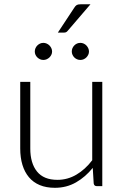

<svg xmlns="http://www.w3.org/2000/svg" viewBox="-20 -888 590 916"><path d="M76.5 0ZM124.5 -497.5V-179.5Q124.5 -109.5 156.5 -69.8Q188.5 -30 254 -30Q302.5 -30 344.5 -54.8Q386.5 -79.5 420 -123.5V-497.5H468V0H441.5Q429 0 427 -13L422.5 -87Q388 -44 342.8 -18Q297.5 8 242 8Q200.5 8 169.5 -5Q138.5 -18 118 -42.5Q97.5 -67 87 -101.5Q76.5 -136 76.5 -179.5V-497.5ZM411.5 -867.5 303 -741Q299 -736 294.8 -734.2Q290.5 -732.5 284.5 -732.5H256L334.5 -851.5Q340 -860.5 346 -864Q352 -867.5 364 -867.5ZM228.5 -642Q228.5 -634 225 -626.8Q221.5 -619.5 215.8 -614Q210 -608.5 202.5 -605.2Q195 -602 187 -602Q178.5 -602 171.2 -605.2Q164 -608.5 158.2 -614Q152.5 -619.5 149.2 -626.8Q146 -634 146 -642Q146 -650.5 149.2 -658Q152.5 -665.5 158.2 -671.2Q164 -677 171.2 -680.2Q178.5 -683.5 187 -683.5Q195 -683.5 202.5 -680.2Q210 -677 215.8 -671.2Q221.5 -665.5 225 -658Q228.5 -650.5 228.5 -642ZM404.5 -642Q404.5 -634 401 -626.8Q397.5 -619.5 392 -614Q386.5 -608.5 379 -605.2Q371.5 -602 363.5 -602Q355 -602 347.5 -605.2Q340 -608.5 334.5 -614Q329 -619.5 325.8 -626.8Q322.5 -634 322.5 -642Q322.5 -659 334.5 -671.2Q346.5 -683.5 363.5 -683.5Q371.5 -683.5 379 -680.2Q386.5 -677 392 -671.2Q397.5 -665.5 401 -658Q404.5 -650.5 404.5 -642Z"/></svg>

Font: Lato Light
Style: Regular
Weight: 300
Designer: Lukasz Dziedzic
Foundry: tyPoland Lukasz Dziedzic
Version: Version 2.007; 2014-02-27